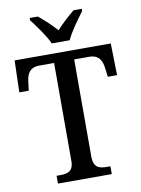

<svg xmlns="http://www.w3.org/2000/svg" viewBox="-100 -998 780 1064"><g transform="rotate(-10 290.5 -465.5)"><path d="M239 -771H340C360 -816 407 -880 436 -918V-931H390C358 -905 317 -868 289 -836C261 -868 221 -905 189 -931H143V-918C172 -880 220 -816 239 -771ZM138 0H441V-44H420C379 -44 346 -53 346 -115V-662H430C486 -662 502 -626 507 -582L513 -535H565L561 -714H20L15 -535H68L74 -582C78 -626 95 -662 150 -662H233V-111C233 -52 200 -44 159 -44H138Z"/></g></svg>

Font: Noto Serif Devanagari SemiCondensed Medium
Style: Regular
Weight: 500
Width: 4
Designer: Universal Thirst, Indian Type Foundry and the Monotype Design Team
Foundry: Monotype Imaging Inc.
Version: Version 2.004